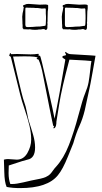

<svg xmlns="http://www.w3.org/2000/svg" viewBox="-55 -784 524 985"><path d="M284 -503 279 -514Q279 -516 282 -518Q294 -506 310 -506L410 -500L435 -498Q433 -487 420.5 -416.5Q408 -346 402 -320.5Q396 -295 390 -265.5Q384 -236 380 -219Q369 -174 352.5 -138Q336 -102 321 -49Q320 -47 293.5 19Q267 85 242 115Q189 181 48 181Q9 181 -21 175Q-32 150 -33 98Q-34 46 -35 35Q-24 32 -14 32L31 35Q66 35 85.5 1Q105 -33 105 -67.5Q105 -102 96 -140Q87 -178 71.5 -223Q56 -268 48 -301Q40 -334 22 -406L1 -490Q1 -493 -3 -495Q-7 -497 -8 -498Q-6 -502 -5 -507Q-4 -512 -2 -512Q0 -512 0 -510Q0 -506 4 -506L32 -507L102 -505Q122 -505 142 -508L144 -503L143 -498Q144 -497 145 -497L150 -499Q153 -499 187 -349.5Q221 -200 225 -175Q250 -296 280 -477Q280 -480 272.5 -483.5Q265 -487 265 -492Q265 -497 274.5 -498.5Q284 -500 284 -503ZM-10 65 -11 104Q-11 136 -2 160H8Q29 160 65 151.5Q101 143 106 142Q163 132 179 124.5Q195 117 202 109.5Q209 102 217 90.5Q225 79 232 72Q272 28 298.5 -40Q325 -108 347 -191.5Q369 -275 382 -306Q395 -337 399.5 -362.5Q404 -388 407.5 -421Q411 -454 414 -471Q405 -473 301 -478Q261 -329 249 -251Q237 -173 235.5 -167Q234 -161 234 -150Q232 -128 221 -125Q219 -127 219 -128L223 -138L219 -137Q218 -137 212.5 -164Q207 -191 199 -230Q186 -293 171 -372L166 -397Q157 -447 143 -478Q142 -479 137.5 -480Q133 -481 133 -483.5Q133 -486 138 -487Q138 -495 70 -495Q64 -495 44.5 -494.5Q25 -494 12 -494Q19 -466 32 -406Q60 -285 68.5 -262.5Q77 -240 83.5 -206Q90 -172 93 -163Q96 -154 104 -128.5Q112 -103 115 -92Q125 -58 125 -27Q125 28 86 35Q77 36 -10 65ZM192 -757V-741L190 -725L189 -687V-675L188 -667L189 -660Q188 -659 188 -637H186V-633L178 -630Q176 -635 167 -635H166L155 -633H145Q139 -631 124 -631Q109 -631 97 -634L93 -633Q82 -634 68 -634H65V-636Q61 -639 61 -640V-656Q60 -657 60 -674L59 -698L61 -716Q64 -726 67 -748Q63 -749 63 -754L66 -758L74 -760Q78 -764 92 -764L148 -760L178 -761Q188 -761 192 -757ZM76 -652Q76 -645 88 -645L114 -646Q130 -648 150 -648L178 -652Q180 -658 180 -663L181 -688V-700L180 -714V-735Q180 -740 177 -741L159 -740L153 -741L138 -743H124V-744Q122 -744 119 -743V-744Q84 -744 82 -745L76 -744Q75 -743 75 -732V-656Q76 -655 76 -652ZM395 -757V-741L393 -725L392 -687V-675L391 -667L392 -660Q391 -659 391 -637H389V-633L381 -630Q378 -635 370 -635H369L358 -633H348Q342 -631 327 -631Q312 -631 300 -634L296 -633Q285 -634 271 -634H268V-636Q264 -639 264 -640V-656Q263 -657 263 -674L262 -698L264 -716Q267 -726 270 -748Q266 -749 266 -754L269 -758L277 -760Q281 -764 295 -764L351 -760L381 -761Q391 -761 395 -757ZM279 -652Q279 -645 291 -645L317 -646Q333 -648 353 -648L381 -652Q383 -658 383 -663L384 -688V-704L383 -732V-735Q383 -740 380 -741L362 -740L356 -741L341 -743H327V-744Q325 -744 322 -743V-744Q287 -744 285 -745L279 -744Q278 -743 278 -732V-656Q279 -655 279 -652Z"/></svg>

Font: Londrina Sketch
Style: Regular
Weight: 400
Designer: Marcelo Magalhaes
Foundry: Marcelo Magalhaes
Version: Version 1.001 2011